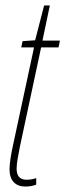

<svg xmlns="http://www.w3.org/2000/svg" viewBox="-20 -675 240 705"><path d="M73 10C90 10 102 7 113 3V-21C104 -18 93 -15 77 -15C52 -15 41 -30 41 -56C41 -74 46 -101 53 -136L131 -501H195L200 -526H136L163 -655H142L109 -527L63 -524L58 -501H105L27 -138C20 -106 15 -74 15 -53C15 -12 37 10 73 10Z"/></svg>

Font: Noto Sans ExtraCondensed Thin
Style: Italic
Weight: 100
Width: 2
Italic angle: -12°
Designer: Monotype Design Team
Foundry: Monotype Imaging Inc.
Version: Version 2.013